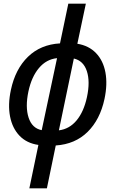

<svg xmlns="http://www.w3.org/2000/svg" viewBox="-20 -780 625 1040"><path d="M139 240 188 5Q125 -4 86 -44.5Q47 -85 34.5 -149Q22 -213 39 -293Q63 -406 131.5 -472.5Q200 -539 305 -545L350 -760H445L399 -543Q461 -533 500 -492.5Q539 -452 551 -388Q563 -324 546 -244Q522 -132 454.5 -65.5Q387 1 282 8L234 240ZM134 -285Q116 -200 135 -142.5Q154 -85 206 -75L289 -465Q231 -459 191 -411.5Q151 -364 134 -285ZM451 -254Q469 -338 450.5 -394.5Q432 -451 380 -463L299 -74Q356 -81 395 -128Q434 -175 451 -254Z"/></svg>

Font: Noto Sans Condensed Medium
Style: Italic
Weight: 500
Width: 3
Italic angle: -12°
Designer: Monotype Design Team
Foundry: Monotype Imaging Inc.
Version: Version 2.013; ttfautohint (v1.8.4.7-5d5b)